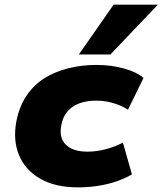

<svg xmlns="http://www.w3.org/2000/svg" viewBox="-20 -797 701 828"><path d="M316 11Q219 11 154 -26Q89 -63 62 -128Q35 -193 51 -276Q64 -340 95.5 -386Q127 -432 173 -460.5Q219 -489 276 -503Q333 -517 396 -517Q460 -517 515 -501.5Q570 -486 599 -461L532 -324Q504 -342 468.5 -352.5Q433 -363 396 -363Q366 -363 341 -357Q316 -351 296.5 -338.5Q277 -326 263.5 -306.5Q250 -287 245 -260Q233 -204 263.5 -173.5Q294 -143 357 -143Q396 -143 436 -153.5Q476 -164 510 -182L549 -45Q522 -29 485.5 -16Q449 -3 406 4Q363 11 316 11ZM320 -562 470 -777H661L456 -562Z"/></svg>

Font: Nunito Sans 7pt SemiExpanded Black
Style: Italic
Weight: 900
Width: 6
Italic angle: -9°
Designer: Vernon Adams
Foundry: Vernon Adams
Version: Version 3.101;gftools[0.9.27]